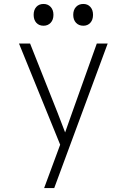

<svg xmlns="http://www.w3.org/2000/svg" viewBox="-20 -770 640 970"><path d="M203 180 284 -39 76 -550H132L271 -200L309 -101L344 -200L469 -550H524L254 180ZM150 -695Q150 -720 163.5 -735Q177 -750 200 -750Q222 -750 236 -735Q250 -720 250 -695Q250 -670 236 -655Q222 -640 200 -640Q177 -640 163.5 -655Q150 -670 150 -695ZM350 -695Q350 -720 364 -735Q378 -750 401 -750Q423 -750 436.5 -735Q450 -720 450 -695Q450 -670 436.5 -655Q423 -640 401 -640Q378 -640 364 -655Q350 -670 350 -695Z"/></svg>

Font: JetBrains Mono Extra Light
Style: Regular
Weight: 200
Monospace: yes
Designer: Philipp Nurullin, Konstantin Bulenkov
Foundry: JetBrains
Version: 2.002